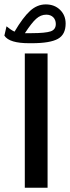

<svg xmlns="http://www.w3.org/2000/svg" viewBox="-42 -858 320 877"><path d="M71.3 -613.8V-0.5H175.3V-613.8ZM-22 -695.3C-6.8 -671.4 32.2 -660.6 91.3 -660.6H103.5C159.7 -660.6 199.2 -667.5 222.7 -680.7C246.1 -693.8 257.8 -716.8 257.8 -750.5C257.8 -775.4 249.5 -796.4 232.4 -813C215.3 -829.6 193.8 -837.9 167 -837.9C141.1 -837.9 117.2 -828.1 95.7 -808.6C74.2 -789.1 50.3 -757.3 24.4 -713.4C12.2 -718.8 -2.9 -730 -12.2 -737.8ZM71.8 -706.5C91.8 -737.3 108.9 -759.3 123 -772C137.2 -784.7 152.3 -791 169.4 -791C196.3 -791 212.9 -773.4 212.9 -748.5C212.9 -731.4 205.1 -720.2 189.5 -714.8C173.8 -709.5 145 -706.5 102.5 -706.5Z"/></svg>

Font: Vazirmatn Medium
Style: Regular
Weight: 500
Designer: Saber Rastikerdar
Foundry: Saber Rastikerdar
Version: Version 33.003